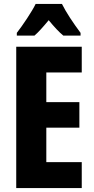

<svg xmlns="http://www.w3.org/2000/svg" viewBox="-20 -950 474 970"><path d="M293 -930H160C143 -894 94 -821 65 -784V-770H154C173 -786 198 -814 226 -848C254 -814 278 -788 300 -770H387V-784C349 -835 315 -886 293 -930ZM393 0V-131H214V-305H381V-434H214V-584H393V-714H62V0Z"/></svg>

Font: Noto Sans Khmer UI ExtraCondensed ExtraBold
Style: Regular
Weight: 800
Width: 2
Designer: Danh Hong and the Monotype Design Team
Foundry: Monotype Imaging Inc.
Version: Version 2.002